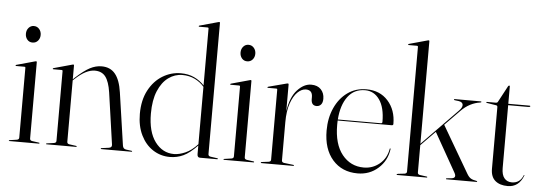

<svg xmlns="http://www.w3.org/2000/svg" viewBox="-49 -872 2884 1023"><g transform="rotate(5 1393.5 -360.0)"><path d="M104 -533.5Q86.5 -533.5 75.8 -546.2Q65 -559 65 -577.5Q65 -596.5 76.2 -609.2Q87.5 -622 104 -622Q121.5 -622 132.8 -609Q144 -596 144 -577.5Q144 -559 132.8 -546.2Q121.5 -533.5 104 -533.5ZM136 -431.5V-23Q136 -12.5 148 -10.5L183.5 -5.5Q188 -5.5 188 -2.5Q188 0 184.5 0H27Q24 0 24 -2.5Q24 -4 28 -5L66 -10.5Q78 -12.5 78 -22.5V-397Q78 -401.5 73 -401.5H27.5Q25 -401.5 25 -404Q25 -406 28 -407.5L125.5 -434.5Q129.5 -436 132 -436Q136 -436 136 -431.5Z M335 -431.5V-357L343 -365Q389.5 -407.5 420.5 -423.5Q451.5 -439.5 482.5 -439.5Q529 -439.5 555.2 -407.5Q581.5 -375.5 591 -310L632 -29Q634.5 -11 650.5 -9L680 -5Q683.5 -4.5 683.5 -2.5Q683.5 0 680 0H519.5Q515.5 0 515.5 -2.5Q515.5 -5 520.5 -5.5L558 -10.5Q576 -13 573.5 -29L534 -305Q525.5 -361.5 505.8 -387.5Q486 -413.5 448.5 -413.5Q402 -413.5 346 -361.5L335 -351.5V-23Q335 -12.5 347 -10.5L382.5 -5.5Q387 -5.5 387 -2.5Q387 0 383.5 0H226Q223 0 223 -2.5Q223 -4 227 -5L265 -10.5Q277 -12.5 277 -22.5V-397Q277 -401.5 272 -401.5H226.5Q224 -401.5 224 -404Q224 -406 227 -407.5L324.5 -434.5Q328.5 -436 331 -436Q335 -436 335 -431.5Z M707 -205Q707 -279 735 -331.5Q763 -384 808.5 -411.8Q854 -439.5 906.5 -439.5Q946.5 -439.5 978 -424.8Q1009.5 -410 1032 -385.5V-690Q1032 -695 1027 -695H981.5Q979 -695 979 -697.5Q979 -700 982 -701L1079.5 -728Q1083.5 -729.5 1086 -729.5Q1090 -729.5 1090 -725V-23Q1090 -12.5 1102 -10.5L1137.5 -5.5Q1142 -5.5 1142 -2.5Q1142 0 1138.5 0H1046.5Q1032 0 1032 -18V-64Q991.5 -21.5 957.8 -5.8Q924 10 886 10Q836 10 795.2 -16.5Q754.5 -43 730.8 -91.5Q707 -140 707 -205ZM765.5 -212Q765.5 -114.5 805.2 -61Q845 -7.5 906.5 -7.5Q934 -7.5 967 -21.8Q1000 -36 1032 -71V-378Q1011.5 -402 981.8 -416.5Q952 -431 915 -431Q874.5 -431 840.5 -406.2Q806.5 -381.5 786 -332.8Q765.5 -284 765.5 -212Z M1252 -533.5Q1234.5 -533.5 1223.8 -546.2Q1213 -559 1213 -577.5Q1213 -596.5 1224.2 -609.2Q1235.5 -622 1252 -622Q1269.5 -622 1280.8 -609Q1292 -596 1292 -577.5Q1292 -559 1280.8 -546.2Q1269.5 -533.5 1252 -533.5ZM1284 -431.5V-23Q1284 -12.5 1296 -10.5L1331.5 -5.5Q1336 -5.5 1336 -2.5Q1336 0 1332.5 0H1175Q1172 0 1172 -2.5Q1172 -4 1176 -5L1214 -10.5Q1226 -12.5 1226 -22.5V-397Q1226 -401.5 1221 -401.5H1175.5Q1173 -401.5 1173 -404Q1173 -406 1176 -407.5L1273.5 -434.5Q1277.5 -436 1280 -436Q1284 -436 1284 -431.5Z M1483 -430V-287Q1494 -363 1529.2 -401.2Q1564.5 -439.5 1603.5 -439.5Q1637 -439.5 1655.5 -420Q1674 -400.5 1674 -370Q1674 -349.5 1664.8 -339Q1655.5 -328.5 1641.5 -328.5Q1613.5 -328.5 1612.5 -361V-374Q1612.5 -411.5 1577.5 -411.5Q1555 -411.5 1533.2 -390.8Q1511.5 -370 1497.2 -329Q1483 -288 1483 -228V-24Q1483 -13.5 1495 -11.5L1545 -5.5Q1549 -5 1549 -2.5Q1549 0 1545.5 0H1375.5Q1371.5 0 1371.5 -3Q1371.5 -5.5 1377 -6L1413 -10.5Q1425 -12.5 1425 -22V-397.5Q1425 -402.5 1420.5 -402.5H1374.5Q1372 -402.5 1372 -405Q1372 -407 1375.5 -408.5L1472.5 -434Q1477 -435 1479 -435Q1483 -435 1483 -430Z M2057.5 -269Q2057.5 -261.5 2049 -261.5H1760Q1759.5 -250 1759.5 -238Q1759.5 -135.5 1804.2 -79.8Q1849 -24 1920 -24Q1967.5 -24 2004 -53.8Q2040.5 -83.5 2049.5 -134.5Q2050 -138 2051.5 -138Q2054.5 -138 2054 -133.5Q2045.5 -71.5 1999.8 -30.8Q1954 10 1890 10Q1806.5 10 1756.2 -47.2Q1706 -104.5 1706 -203.5Q1706 -270.5 1730.2 -324.2Q1754.5 -378 1797.8 -409.2Q1841 -440.5 1899 -440.5Q1971 -440.5 2014.2 -392.2Q2057.5 -344 2057.5 -269ZM1892 -435Q1833.5 -435 1799.8 -389.8Q1766 -344.5 1760.5 -267H1991Q1998.5 -267 1998.5 -275Q1998.5 -352 1969.2 -393.5Q1940 -435 1892 -435Z M2101 0Q2098 0 2098 -2.5Q2098 -5 2105 -6.5L2140 -10.5Q2152 -12.5 2152 -22.5V-690Q2152 -695 2147 -695H2101.5Q2099 -695 2099 -697.5Q2099 -700 2102 -701L2199.5 -728Q2203.5 -729.5 2206 -729.5Q2210 -729.5 2210 -725V-176.5L2399.5 -370.5Q2418.5 -390 2416 -404Q2413.5 -418 2392.5 -421L2372 -423.5Q2367.5 -424.5 2367.5 -427Q2367.5 -429.5 2372 -429.5H2509.5Q2514.5 -429.5 2514.5 -427Q2514.5 -424 2507.5 -423Q2481.5 -419.5 2455.2 -406Q2429 -392.5 2405.5 -368L2327.5 -288.5L2473 -39.5Q2483 -22 2494.2 -15.2Q2505.5 -8.5 2524.5 -5.5Q2529 -4.5 2529 -2Q2529 0 2526 0H2365Q2362 0 2362 -2.5Q2362 -5.5 2367.5 -5.5L2392 -8Q2419.5 -11.5 2404 -39L2286.5 -247L2210 -169V-23Q2210 -12.5 2222 -10.5L2257.5 -5.5Q2262 -5.5 2262 -2.5Q2262 0 2258.5 0Z M2594 -416 2544.5 -424Q2540.5 -424.5 2540.5 -427Q2540.5 -429.5 2543 -429.5H2591Q2600 -429.5 2602.5 -436L2649 -523Q2652 -526.5 2654.5 -526.5Q2658 -526.5 2658 -523V-429.5H2772Q2776 -429.5 2776 -426.5Q2776 -422 2766.5 -422H2658V-86Q2658 -49.5 2672.8 -31.8Q2687.5 -14 2713 -14Q2756.5 -14 2773.5 -57.5Q2774.5 -59.5 2775.8 -59Q2777 -58.5 2776.5 -56Q2752.5 7.5 2692.5 7.5Q2650.5 7.5 2626 -13.2Q2601.5 -34 2601.5 -77V-406.5Q2601.5 -415 2594 -416Z"/></g></svg>

Font: Fraunces 144pt S000 Light
Style: Regular
Weight: 300
Version: Version 1.000; ttfautohint (v1.8.3)